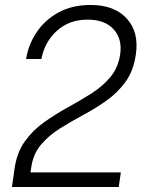

<svg xmlns="http://www.w3.org/2000/svg" viewBox="-20 -753 586 773"><path d="M28 0 35 -48 38.5 -73Q47.5 -138.5 79.8 -183.5Q112 -228.5 157.8 -261Q203.5 -293.5 253.2 -320.8Q303 -348 348.2 -376.8Q393.5 -405.5 424.8 -443.2Q456 -481 464 -535Q472.5 -597 437 -635.5Q401.5 -674 333 -674Q258.5 -674 209.2 -629.2Q160 -584.5 146.5 -515.5H85Q94.5 -574.5 128 -624Q161.5 -673.5 216.2 -703.2Q271 -733 345 -733Q440.5 -733 490.2 -678.5Q540 -624 527 -534.5Q518 -469 485.8 -424.2Q453.5 -379.5 408.5 -347.8Q363.5 -316 314 -289.5Q264.5 -263 219.8 -234.8Q175 -206.5 144 -169.2Q113 -132 105.5 -77.5L102.5 -59H466.5L458 0Z"/></svg>

Font: Public Sans ExtraLight
Style: Italic
Weight: 200
Italic angle: -8°
Designer: The Public Sans project authors (U.S. Web Design System). Libre Franklin designed by Pablo Impallari and Rodrigo Fuenzal
Version: Version 1.007; ttfautohint (v1.8.1) -l 8 -r 50 -G 200 -x 14 